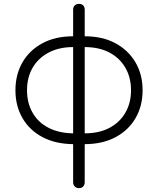

<svg xmlns="http://www.w3.org/2000/svg" viewBox="-20 -741 819 995"><path d="M419 6V-50Q494 -50 547.5 -78.5Q601 -107 630 -157.5Q659 -208 659 -273Q659 -339 630 -389.5Q601 -440 547.5 -468.5Q494 -497 419 -497V-553Q511 -553 578 -517Q645 -481 682 -418Q719 -355 719 -273Q719 -192 682.5 -129Q646 -66 578.5 -30Q511 6 419 6ZM359 6Q267 5 200 -30.5Q133 -66 96.5 -129Q60 -192 60 -273Q60 -355 96.5 -418Q133 -481 200 -517Q267 -553 359 -553V-497Q285 -497 231 -468Q177 -439 148.5 -389Q120 -339 120 -273Q120 -208 148.5 -157.5Q177 -107 231 -79Q285 -51 359 -50ZM389 234Q376 234 367.5 225.5Q359 217 359 204V-691Q359 -705 367.5 -713Q376 -721 389 -721Q403 -721 411 -713Q419 -705 419 -691V204Q419 217 411 225.5Q403 234 389 234Z"/></svg>

Font: ComfortaaLight
Style: Regular
Weight: 300
Designer: Johan Aakerlund
Foundry: Johan Aakerlund
Version: Version 3.104; ttfautohint (v1.8.1.43-b0c9)